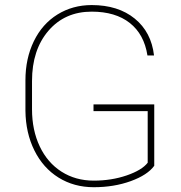

<svg xmlns="http://www.w3.org/2000/svg" viewBox="-20 -741 727 770"><path d="M598.6 -76.2Q571.8 -39.1 504.4 -14.6Q437 9.8 356 9.8Q276.9 9.8 214.8 -28.8Q152.8 -67.4 117.9 -137.7Q83 -208 82 -296.9V-418.9Q82 -506.3 115.7 -575.7Q149.4 -645 210.4 -682.9Q271.5 -720.7 347.7 -720.7Q453.6 -720.7 520.3 -666.5Q586.9 -612.3 597.7 -518.6H571.3Q558.1 -603.5 500.5 -648.9Q442.9 -694.3 347.7 -694.3Q240.2 -694.3 174.3 -617.7Q108.4 -541 108.4 -416V-302.7Q108.4 -219.2 139.4 -153.8Q170.4 -88.4 226.8 -52.5Q283.2 -16.6 356 -16.6Q427.2 -16.6 488.3 -37.6Q549.3 -58.6 572.3 -88.4V-295.4H355V-322.3H598.6Z"/></svg>

Font: Roboto Thin
Style: Regular
Weight: 250
Designer: Google
Version: Version 2.134; 2016